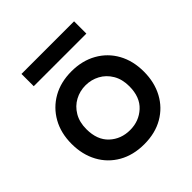

<svg xmlns="http://www.w3.org/2000/svg" viewBox="-178 -778 929 929"><g transform="rotate(-45 286.5 -313.5)"><path d="M287 17Q212 17 156 -15Q100 -47 69.5 -103.5Q39 -160 39 -233Q39 -307 70.5 -363Q102 -419 157.5 -450.5Q213 -482 287 -482Q360 -482 416 -450.5Q472 -419 503 -363Q534 -307 534 -233Q534 -160 503.5 -103.5Q473 -47 417.5 -15Q362 17 287 17ZM287 -386Q248 -386 214.5 -368Q181 -350 160.5 -315.5Q140 -281 140 -233Q140 -159 182.5 -119.5Q225 -80 287 -80Q348 -80 391 -119.5Q434 -159 434 -233Q434 -281 413.5 -315.5Q393 -350 359.5 -368Q326 -386 287 -386ZM107 -644H467V-560H107Z"/></g></svg>

Font: Kreadon Light
Style: Bold
Weight: 600
Designer: Reiya WATANABE
Foundry: StudioGnu
Version: Version 1.003; ttfautohint (v1.8.4.7-5d5b);gftools[0.9.32]